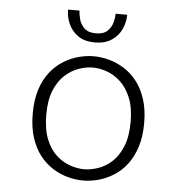

<svg xmlns="http://www.w3.org/2000/svg" viewBox="-51 -747 753 805"><g transform="rotate(5 325.0 -344.0)"><path d="M328 11Q296.5 11 263.8 2.2Q231 -6.5 200.5 -25.5Q170 -44.5 145.8 -75.2Q121.5 -106 107.5 -149.5Q93.5 -193 93.5 -251Q93.5 -308.5 107.5 -352Q121.5 -395.5 145.8 -426Q170 -456.5 200.5 -475.5Q231 -494.5 263.8 -503.2Q296.5 -512 328 -512Q359 -512 391.8 -503.2Q424.5 -494.5 455.2 -475.5Q486 -456.5 510 -426Q534 -395.5 548.2 -352Q562.5 -308.5 562.5 -251Q562.5 -193 548.2 -149.5Q534 -106 510 -75.2Q486 -44.5 455.2 -25.5Q424.5 -6.5 391.8 2.2Q359 11 328 11ZM328 -36.5Q355.5 -36.5 386.2 -46.8Q417 -57 444 -81.2Q471 -105.5 488.2 -147.2Q505.5 -189 505.5 -251Q505.5 -312.5 488.2 -353.5Q471 -394.5 444 -419Q417 -443.5 386.2 -454Q355.5 -464.5 328 -464.5Q300.5 -464.5 269.8 -454Q239 -443.5 211.8 -419Q184.5 -394.5 167.5 -353.5Q150.5 -312.5 150.5 -251Q150.5 -189 167.5 -147.2Q184.5 -105.5 211.8 -81.2Q239 -57 269.8 -46.8Q300.5 -36.5 328 -36.5ZM326.5 -570Q283.5 -570 256.2 -589Q229 -608 216 -637.2Q203 -666.5 203 -697.5H251.5Q251.5 -682 257.2 -661Q263 -640 279.2 -624.2Q295.5 -608.5 327.5 -608.5Q360 -608.5 376.2 -624.2Q392.5 -640 398 -661Q403.5 -682 403.5 -697.5H452Q452 -666.5 438.8 -637.2Q425.5 -608 397.5 -589Q369.5 -570 326.5 -570Z"/></g></svg>

Font: Trispace Thin ExtraLight
Style: Regular
Weight: 250
Version: Version 1.210